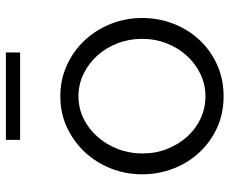

<svg xmlns="http://www.w3.org/2000/svg" viewBox="-82 -668 760 635"><g transform="rotate(-90 297.5 -350.0)"><path d="M153 -663V-710H442V-663ZM297 10Q240 10 193 -11.5Q146 -33 111.5 -70Q77 -107 58 -156Q39 -205 39 -259Q39 -314 58.5 -363Q78 -412 112.5 -449Q147 -486 194 -508Q241 -530 297 -530Q353 -530 400.5 -508Q448 -486 482.5 -449Q517 -412 536.5 -363Q556 -314 556 -259Q556 -205 537 -156Q518 -107 483.5 -70Q449 -33 401.5 -11.5Q354 10 297 10ZM108 -258Q108 -214 123 -176.5Q138 -139 163.5 -110.5Q189 -82 223.5 -66Q258 -50 297 -50Q336 -50 370.5 -66.5Q405 -83 431 -111.5Q457 -140 472 -178Q487 -216 487 -260Q487 -303 472 -341.5Q457 -380 431 -408.5Q405 -437 370.5 -453.5Q336 -470 297 -470Q258 -470 224 -453.5Q190 -437 164 -408Q138 -379 123 -340.5Q108 -302 108 -258Z"/></g></svg>

Font: Oxford Sans
Style: Regular
Weight: 400
Designer: Matt McInerney, Pablo Impallari, Rodrigo Fuenzalida
Foundry: Matt McInerney, Pablo Impallari, Rodrigo Fuenzalida
Version: Version 3.000g; ttfautohint (v1.5) -l 8 -r 28 -G 28 -x 14 -D